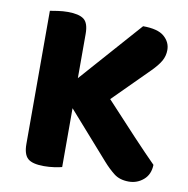

<svg xmlns="http://www.w3.org/2000/svg" viewBox="-73 -687 752 768"><g transform="rotate(10 303.0 -303.0)"><path d="M227 -1Q216 2 196 5Q176 8 154 8Q107 8 88.5 -8.5Q70 -25 70 -67V-608Q81 -610 101.5 -613Q122 -616 142 -616Q187 -616 207 -601Q227 -586 227 -542V-362L448 -612Q508 -612 534 -589.5Q560 -567 560 -535Q560 -511 548.5 -490.5Q537 -470 511 -444L369 -302Q438 -227 493.5 -168Q549 -109 585 -73Q584 -34 558.5 -12Q533 10 499 10Q462 10 438.5 -8.5Q415 -27 393 -52L227 -240V-1Z"/></g></svg>

Font: Baloo Thambi 2
Style: Bold
Weight: 700
Designer: Aadarsh Rajan and Ek Type
Foundry: Ek Type
Version: Version 1.640;hotconv 1.0.111;makeotfexe 2.5.65597; ttfautoh